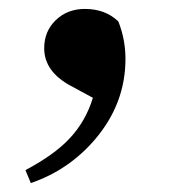

<svg xmlns="http://www.w3.org/2000/svg" viewBox="-20 -185 380 430"><path d="M49 225 37 196Q101 162 135 126Q172 87 188 34L138 7Q79 -25 79 -77Q79 -115 105 -140Q131 -165 170 -165Q216 -165 245 -137Q261 -97 261 -53Q261 47 193 127Q134 196 49 225Z"/></svg>

Font: GenRyuMin TW H
Style: Regular
Weight: 900
Version: Version 1.501;PS 1;hotconv 16.6.51;makeotf.lib2.5.65220